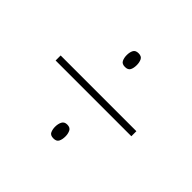

<svg xmlns="http://www.w3.org/2000/svg" viewBox="-112 -689 674 674"><g transform="rotate(45 225.0 -352.5)"><path d="M225 -496Q210 -496 205 -506Q200 -516 200 -530Q200 -544 205 -554Q210 -564 225 -564Q240 -564 245 -554Q250 -544 250 -530Q250 -515 245 -505.5Q240 -496 225 -496ZM37 -340V-365H413V-340ZM225 -141Q209 -141 204.5 -151.5Q200 -162 200 -174Q200 -189 205.5 -199.5Q211 -210 225 -210Q240 -210 245 -199.5Q250 -189 250 -176Q250 -161 245 -151Q240 -141 225 -141Z"/></g></svg>

Font: Noto Sans Georgian Condensed Thin
Style: Regular
Weight: 100
Width: 3
Designer: Monotype Design Team, Akaki Razmadze
Foundry: Google LLC
Version: Version 2.005; ttfautohint (v1.8.4.7-5d5b)